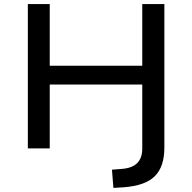

<svg xmlns="http://www.w3.org/2000/svg" viewBox="-20 -725 938 938"><path d="M534 193 527 104 577 100Q626 96 650.5 71.5Q675 47 675 0V-312H223V0H116V-705H223V-404H675V-705H783V-2Q783 42 771.5 77Q760 112 736.5 135.5Q713 159 675 172.5Q637 186 584 190Z"/></svg>

Font: Nunito Sans 7pt SemiExpanded Medium
Style: Regular
Weight: 500
Width: 6
Designer: Vernon Adams
Foundry: Vernon Adams
Version: Version 3.101;gftools[0.9.27]